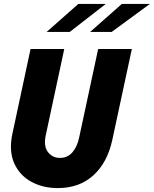

<svg xmlns="http://www.w3.org/2000/svg" viewBox="-20 -950 785 980"><path d="M275 10Q198 10 138.5 -23Q79 -56 52 -118Q25 -180 43 -266L136 -700H308L213 -257Q202 -203 225 -173.5Q248 -144 286 -144Q325 -144 349.5 -172.5Q374 -201 384 -248L481 -700H653L553 -235Q528 -120 456.5 -55Q385 10 275 10ZM218 -787 380 -930H520L336 -787ZM440 -787 602 -930H745L550 -787Z"/></svg>

Font: Red Hat Mono
Style: Italic
Weight: 300
Italic angle: -12°
Monospace: yes
Designer: Pentagram, MCKL
Foundry: Pentagram, MCKL
Version: Version 1.023